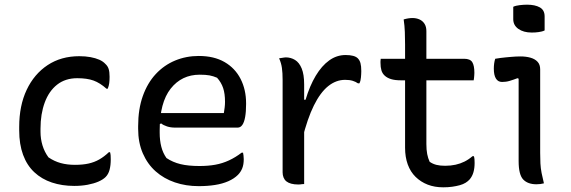

<svg xmlns="http://www.w3.org/2000/svg" viewBox="-20 -783 2440 820"><path d="M319 -543Q345 -543 366.5 -539Q388 -535 404 -528Q420 -521 430 -510Q440 -501 444 -488.5Q448 -476 448 -455Q448 -440 446.5 -428Q445 -416 440 -404H435Q407 -429 379.5 -439Q352 -449 310 -449Q259 -449 224 -421.5Q189 -394 171 -345Q153 -296 153 -234V-220Q153 -190 161.5 -162Q170 -134 187 -111Q212 -94 239.5 -86.5Q267 -79 300 -79Q333 -79 358 -84.5Q383 -90 404 -102Q425 -114 445 -133H450Q452 -126 452.5 -119Q453 -112 453 -102Q453 -77 448 -58Q443 -39 431 -27Q420 -16 400.5 -7.5Q381 1 354.5 6Q328 11 297 11Q245 11 201.5 -3.5Q158 -18 126.5 -47.5Q95 -77 78.5 -122Q62 -167 62 -226V-241Q62 -332 94 -399.5Q126 -467 183.5 -505Q241 -543 319 -543Z M829 -544Q894 -544 939 -518Q984 -492 1007.5 -446Q1031 -400 1031 -342V-338Q1031 -306 1027 -283.5Q1023 -261 1015 -249.5Q1007 -238 995 -238H728Q709 -238 693.5 -243Q678 -248 668 -256L650 -246V-300H936Q938 -312 939.5 -324Q941 -336 941 -348Q941 -383 933 -407Q925 -431 907 -451Q891 -458 875 -461Q859 -464 833 -464Q756 -464 709 -404.5Q662 -345 662 -227V-216Q662 -183 669 -156Q676 -129 691 -108Q718 -90 751 -82Q784 -74 832 -74Q869 -74 899.5 -79.5Q930 -85 958 -98Q986 -111 1012 -131H1018Q1019 -125 1020 -118.5Q1021 -112 1021 -103Q1021 -80 1014.5 -64Q1008 -48 996 -36Q980 -20 955 -9Q930 2 898 7Q866 12 829 12Q774 12 727 -4Q680 -20 645 -51Q610 -82 590 -128Q570 -174 570 -233V-244Q570 -317 590 -373Q610 -429 645.5 -467Q681 -505 728 -524.5Q775 -544 829 -544Z M1271 -357H1285Q1303 -417 1328.5 -459.5Q1354 -502 1386 -525Q1418 -548 1456 -548Q1475 -548 1488 -544.5Q1501 -541 1508 -534Q1516 -526 1519.5 -513.5Q1523 -501 1523 -479Q1523 -472 1522.5 -465Q1522 -458 1521.5 -452Q1521 -446 1519.5 -439.5Q1518 -433 1515 -427H1509Q1499 -434 1486 -438Q1473 -442 1454 -442Q1415 -442 1381.5 -415Q1348 -388 1320.5 -332.5Q1293 -277 1271 -189ZM1279 3Q1274 3 1270 3.5Q1266 4 1262.5 4.5Q1259 5 1255 5Q1237 5 1224 1.5Q1211 -2 1203 -8.5Q1195 -15 1191 -25Q1187 -35 1187 -47Q1187 -89 1187 -129Q1187 -169 1187 -208.5Q1187 -248 1187 -287Q1187 -326 1187 -364.5Q1187 -403 1187 -442Q1187 -472 1184 -493Q1181 -514 1172 -534Q1177 -535 1182 -535.5Q1187 -536 1191.5 -537Q1196 -538 1200 -538Q1222 -538 1240 -527Q1258 -516 1268.5 -490.5Q1279 -465 1279 -422Q1279 -378 1279 -335Q1279 -292 1279 -248.5Q1279 -205 1279 -162.5Q1279 -120 1279 -78.5Q1279 -37 1279 3Z M1606 -532H1962Q1988 -532 1997 -517.5Q2006 -503 2006 -472Q2006 -467 2005.5 -461Q2005 -455 2004.5 -450Q2004 -445 2003 -440H1692Q1667 -440 1650.5 -445Q1634 -450 1623.5 -459.5Q1613 -469 1609 -482.5Q1605 -496 1605 -515Q1605 -518 1605 -521Q1605 -524 1605.5 -527Q1606 -530 1606 -532ZM2004 -116Q2006 -109 2006.5 -102Q2007 -95 2007 -87Q2007 -65 2002 -47.5Q1997 -30 1986 -17Q1979 -9 1968.5 -2.5Q1958 4 1943.5 8Q1929 12 1911.5 14.5Q1894 17 1873 17Q1836 17 1806.5 5.5Q1777 -6 1755 -27.5Q1733 -49 1721.5 -80.5Q1710 -112 1710 -152Q1710 -207 1710 -262.5Q1710 -318 1710 -373Q1710 -428 1710 -483.5Q1710 -539 1710 -594Q1710 -620 1709 -646.5Q1708 -673 1704 -700Q1714 -703 1723.5 -704.5Q1733 -706 1742 -706Q1758 -706 1771.5 -700Q1785 -694 1793 -681.5Q1801 -669 1801 -650Q1801 -590 1801 -529.5Q1801 -469 1801 -409Q1801 -349 1801 -288.5Q1801 -228 1801 -168Q1801 -143 1804.5 -125Q1808 -107 1815 -92Q1828 -83 1843.5 -79Q1859 -75 1881 -75Q1905 -75 1925.5 -79.5Q1946 -84 1964 -93Q1982 -102 1998 -116Z M2195 -95Q2195 -125 2195 -160Q2195 -195 2195 -232Q2195 -269 2195 -306Q2195 -343 2195 -379Q2195 -415 2195 -447L2190 -449Q2182 -446 2173.5 -443Q2165 -440 2156.5 -437.5Q2148 -435 2140 -434Q2132 -433 2124 -433Q2107 -433 2098 -447.5Q2089 -462 2089 -490Q2089 -501 2090.5 -512Q2092 -523 2095 -532Q2106 -534 2117.5 -535.5Q2129 -537 2140 -538Q2151 -539 2162 -540Q2173 -541 2183 -541.5Q2193 -542 2203 -542Q2227 -542 2246 -536.5Q2265 -531 2276 -519Q2287 -507 2287 -487Q2287 -445 2287 -399.5Q2287 -354 2287 -307.5Q2287 -261 2287 -216Q2287 -171 2287 -130Q2287 -106 2288 -85.5Q2289 -65 2293 -44.5Q2297 -24 2303 0Q2295 2 2287.5 3Q2280 4 2271 4Q2234 4 2214.5 -16.5Q2195 -37 2195 -95ZM2172 -754Q2178 -757 2185 -758.5Q2192 -760 2199.5 -761Q2207 -762 2215.5 -762.5Q2224 -763 2231 -763Q2265 -763 2285.5 -751.5Q2306 -740 2306 -713V-653Q2300 -650 2293.5 -648.5Q2287 -647 2280.5 -646Q2274 -645 2266.5 -644.5Q2259 -644 2251 -644Q2216 -644 2194 -659.5Q2172 -675 2172 -701Z"/></svg>

Font: Recursive Casual
Style: Regular
Weight: 400
Version: Version 1.047